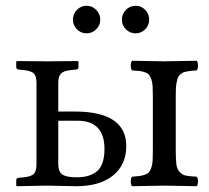

<svg xmlns="http://www.w3.org/2000/svg" viewBox="-20 -641 721 663"><path d="M586.9 -307.1V-122.1Q586.9 -89.8 589.1 -73.2Q591.3 -56.6 600.6 -46.9Q609.9 -37.1 621.6 -34.7Q633.3 -32.2 659.2 -30.8Q663.6 -26.4 663.6 -14.4Q663.6 -2.4 659.2 2Q573.2 0 547.9 0Q520 0 436 2Q431.6 -2.4 431.6 -14.4Q431.6 -26.4 436 -30.8Q454.1 -32.2 462.9 -33.4Q471.7 -34.7 481.4 -38.3Q491.2 -42 495.1 -47.1Q499 -52.2 502.7 -62.7Q506.3 -73.2 507.1 -86.9Q507.8 -100.6 507.8 -122.1V-307.1Q507.8 -328.6 507.1 -342.3Q506.3 -356 502.7 -366.5Q499 -377 495.1 -382.3Q491.2 -387.7 481.4 -391.1Q471.7 -394.5 462.6 -395.8Q453.6 -397 436 -397.9Q431.6 -402.3 431.6 -414.6Q431.6 -426.8 436 -431.2Q522 -429.2 546.9 -429.2Q575.2 -429.2 659.2 -431.2Q663.6 -426.8 663.6 -414.6Q663.6 -402.3 659.2 -397.9Q645.5 -397 638.4 -396.2Q631.3 -395.5 622.3 -393.6Q613.3 -391.6 609.4 -389.2Q605.5 -386.7 600.3 -381.8Q595.2 -377 593.5 -371.1Q591.8 -365.2 589.8 -355.7Q587.9 -346.2 587.4 -334.7Q586.9 -323.2 586.9 -307.1ZM340.8 -126Q340.8 -224.1 248 -224.1H181.2V-74.2Q181.2 -48.3 195.1 -38.6Q209 -28.8 244.1 -28.8Q264.6 -28.8 280.5 -32.7Q296.4 -36.6 310.8 -46.4Q325.2 -56.2 333 -76.4Q340.8 -96.7 340.8 -126ZM106 -74.2V-355Q106 -377.4 97.4 -386.7Q88.9 -396 63 -398.9L43.9 -400.9Q36.1 -401.9 36.1 -410.2V-428.2L38.1 -430.2Q106 -429.2 142.1 -429.2L249 -430.2L251 -428.2V-410.2Q251 -401.9 243.2 -400.9L224.1 -398.9Q199.7 -396.5 190.4 -386.7Q181.2 -377 181.2 -355V-255.9H237.8Q416 -255.9 416 -136.2Q416 -72.3 370.6 -35.2Q325.2 2 243.2 2Q223.6 2 192.9 1Q162.1 0 142.1 0L38.1 2L36.1 0V-19Q36.1 -25.9 43.9 -26.9L63 -28.8Q89.4 -31.7 97.7 -41.5Q106 -51.3 106 -74.2ZM245.6 -539.8Q231.9 -553.7 231.9 -573.2Q231.9 -592.8 245.6 -606.9Q259.3 -621.1 278.8 -621.1Q298.3 -621.1 312.3 -606.9Q326.2 -592.8 326.2 -573.2Q326.2 -553.7 312.3 -539.8Q298.3 -525.9 278.8 -525.9Q259.3 -525.9 245.6 -539.8ZM414.8 -539.8Q400.9 -553.7 400.9 -573.2Q400.9 -592.8 414.8 -606.9Q428.7 -621.1 448.2 -621.1Q467.8 -621.1 481.4 -606.9Q495.1 -592.8 495.1 -573.2Q495.1 -553.7 481.4 -539.8Q467.8 -525.9 448.2 -525.9Q428.7 -525.9 414.8 -539.8Z"/></svg>

Font: Linux Libertine G
Style: Regular
Weight: 400
Designer: Philipp H. Poll
Foundry: Philipp H. Poll
Version: Version 4.7.5